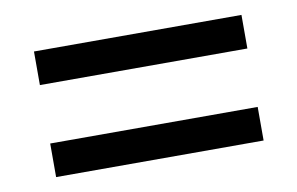

<svg xmlns="http://www.w3.org/2000/svg" viewBox="-43 -528 636 411"><g transform="rotate(-10 275.5 -322.5)"><path d="M50 -459H501V-386H50ZM50 -259H501V-186H50Z"/></g></svg>

Font: hingu115
Style: Book
Weight: 400
Designer: Jelle Bosma - Monotype Design Team
Foundry: Monotype Imaging Inc.
Version: Version 2.003